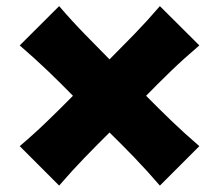

<svg xmlns="http://www.w3.org/2000/svg" viewBox="-20 -655 705 618"><path d="M170.4 -57.6 43.5 -184.6Q92.8 -226.6 134.5 -267.1Q176.3 -307.6 214.8 -346.7Q176.3 -386.2 134.5 -426.3Q92.8 -466.3 43.5 -508.8L170.4 -635.3Q212.4 -586.4 253.2 -544.7Q293.9 -502.9 332.5 -463.9Q371.6 -502.9 412.1 -544.7Q452.6 -586.4 494.6 -635.3L621.6 -508.8Q572.8 -467.3 530.8 -426.8Q488.8 -386.2 450.2 -346.7Q488.8 -307.6 530.8 -267.1Q572.8 -226.6 621.6 -184.6L494.6 -57.6Q452.6 -106.4 412.1 -148.4Q371.6 -190.4 332.5 -228.5Q293.9 -190.4 253.2 -148.4Q212.4 -106.4 170.4 -57.6Z"/></svg>

Font: Pinar ExtraBold
Style: Regular
Weight: 800
Designer: Amin Abedi
Version: Version 3.000